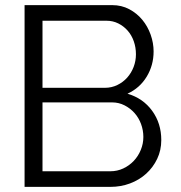

<svg xmlns="http://www.w3.org/2000/svg" viewBox="-20 -730 708 750"><path d="M610 -183Q610 -143 594 -109.5Q578 -76 551 -51.5Q524 -27 488 -13.5Q452 0 411 0H76V-710H418Q455 -710 485 -694Q515 -678 536 -652.5Q557 -627 568.5 -594.5Q580 -562 580 -529Q580 -475 553 -430.5Q526 -386 478 -364Q539 -346 574.5 -297Q610 -248 610 -183ZM540 -195Q540 -221 531 -245.5Q522 -270 505.5 -288.5Q489 -307 466.5 -318.5Q444 -330 418 -330H146V-61H411Q438 -61 461.5 -72Q485 -83 502.5 -101.5Q520 -120 530 -144.5Q540 -169 540 -195ZM146 -649V-387H390Q416 -387 438.5 -398Q461 -409 477 -427Q493 -445 502 -468.5Q511 -492 511 -518Q511 -545 502.5 -569Q494 -593 478.5 -610.5Q463 -628 442 -638.5Q421 -649 396 -649Z"/></svg>

Font: Oxford Sans
Style: Regular
Weight: 400
Designer: Matt McInerney, Pablo Impallari, Rodrigo Fuenzalida
Foundry: Matt McInerney, Pablo Impallari, Rodrigo Fuenzalida
Version: Version 3.000g; ttfautohint (v1.5) -l 8 -r 28 -G 28 -x 14 -D